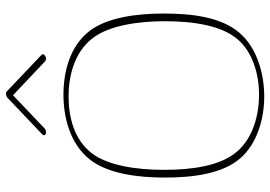

<svg xmlns="http://www.w3.org/2000/svg" viewBox="-153 -761 922 656"><g transform="rotate(-90 308.0 -433.0)"><path d="M184.1 -736.8C189 -736.8 194.3 -738.8 197.3 -741.7L310.5 -849.6L426.8 -739.7C428.7 -737.8 432.1 -736.8 435.5 -736.8C442.4 -736.8 450.7 -741.7 450.7 -747.6C450.7 -749 450.2 -750.5 449.2 -751.5L323.7 -870.6C321.8 -872.6 320.3 -873.5 316.4 -873.5C311.5 -873.5 305.7 -871.6 302.2 -868.7L176.8 -749.5C174.8 -747.6 173.8 -745.6 173.8 -743.7C173.8 -739.3 179.2 -736.8 184.1 -736.8ZM306.2 -659.7C374.5 -659.7 457 -641.1 505.9 -577.1C548.8 -521 563.5 -423.3 563.5 -330.6C563.5 -232.9 548.8 -138.2 502.9 -83.5C456.5 -28.3 377.4 -8.8 312.5 -8.8C247.6 -8.8 165 -27.8 116.7 -85.9C69.3 -142.1 55.7 -236.8 55.7 -334.5C55.7 -427.2 70.3 -525.4 112.3 -580.1C159.2 -641.6 237.3 -659.7 306.2 -659.7ZM312.5 -677.2C237.8 -677.2 144 -656.2 89.4 -585C42.5 -523.4 29.3 -424.3 29.3 -330.6C29.3 -231.9 43 -135.3 93.3 -75.2C145.5 -13.2 234.4 8.8 306.2 8.8C377.9 8.8 471.2 -12.7 525.4 -77.6C577.1 -139.2 589.8 -235.8 589.8 -334.5C589.8 -428.2 576.2 -527.8 530.3 -587.9C477.5 -656.7 387.7 -677.2 312.5 -677.2Z"/></g></svg>

Font: WireWyrm
Style: Light
Weight: 200
Version: Version 001.000